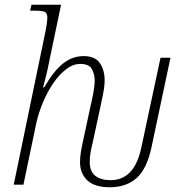

<svg xmlns="http://www.w3.org/2000/svg" viewBox="-20 -780 770 811"><path d="M443 11Q380 11 349 -18Q318 -47 318 -96Q318 -128 330 -181L362 -330Q367 -350 373.5 -383.5Q380 -417 380 -440Q380 -465 368.5 -487.5Q357 -510 319 -510Q288 -510 258.5 -487Q229 -464 204 -427Q179 -390 161 -346.5Q143 -303 134 -263L79 0H38L172 -647Q176 -666 178 -681.5Q180 -697 180 -703Q180 -724 170 -729.5Q160 -735 123 -735H107L113 -760H238L190 -531Q184 -499 176.5 -467.5Q169 -436 162 -411H167Q207 -481 246.5 -512Q286 -543 333 -543Q382 -543 402 -513Q422 -483 422 -442Q422 -416 416 -386.5Q410 -357 405 -333L372 -180Q366 -156 362.5 -136Q359 -116 359 -96Q359 -56 382.5 -37.5Q406 -19 447 -19Q548 -19 577 -157L658 -536H700L620 -158Q600 -65 556 -27Q512 11 443 11Z"/></svg>

Font: Noto Serif SemiCondensed ExtraLight
Style: Italic
Weight: 200
Width: 4
Italic angle: -12°
Designer: Monotype Design Team
Foundry: Monotype Imaging Inc.
Version: Version 2.013